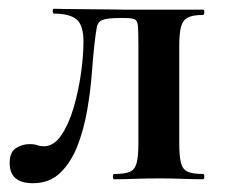

<svg xmlns="http://www.w3.org/2000/svg" viewBox="-20 -408 514 437"><path d="M55 9Q2 9 2 -37Q2 -62 16.5 -71Q31 -80 47 -80Q58 -80 65 -77.5Q72 -75 80 -75Q102 -75 119 -99.5Q136 -124 147 -161Q158 -198 164 -239Q170 -280 170 -313Q170 -351 154 -364Q138 -377 103 -377Q100 -377 100 -382.5Q100 -388 103 -388Q111 -388 133.5 -387.5Q156 -387 183 -387Q210 -387 232.5 -386.5Q255 -386 264 -386H442Q445 -386 445 -380Q445 -374 442 -374Q419 -374 407.5 -368Q396 -362 392 -347Q388 -332 388 -303V-81Q388 -52 392 -37Q396 -22 407.5 -17Q419 -12 442 -12Q445 -12 445 -6Q445 0 442 0Q421 0 395.5 -1Q370 -2 343 -2Q315 -2 288 -1Q261 0 240 0Q237 0 237 -6Q237 -12 240 -12Q264 -12 275.5 -17Q287 -22 291 -37Q295 -52 295 -81V-305Q295 -336 294 -348.5Q293 -361 286.5 -364Q280 -367 265 -367H253Q226 -367 214.5 -363Q203 -359 200.5 -346.5Q198 -334 195 -308Q192 -281 189 -241Q186 -201 178.5 -157.5Q171 -114 156.5 -76.5Q142 -39 117.5 -15Q93 9 55 9Z"/></svg>

Font: Cormorant
Style: Bold
Weight: 700
Designer: Christian Thalmann (Catharsis Fonts)
Foundry: Catharsis Fonts
Version: Version 4.000